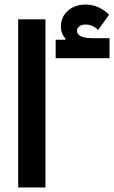

<svg xmlns="http://www.w3.org/2000/svg" viewBox="-20 -825 502 845"><path d="M60 -740H180V0H60ZM225 -650H267L268 -655Q248 -677 248 -708Q248 -750 278.5 -777.5Q309 -805 357 -805Q386 -805 413 -793Q440 -781 460 -760L412 -693Q388 -717 357 -717Q340 -717 329.5 -709Q319 -701 319 -690Q319 -657 388 -657H462V-569H225Z"/></svg>

Font: IBM Plex Sans Arabic
Style: Bold
Weight: 700
Designer: Mike Abbink, Paul van der Laan, Pieter van Rosmalen, Wael Morcos, Khajak Apelian
Foundry: Bold Monday
Version: Version 1.2